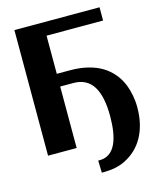

<svg xmlns="http://www.w3.org/2000/svg" viewBox="-128 -798 852 1050"><g transform="rotate(-15 298.0 -272.5)"><path d="M56 0H218V-348H293C395 -348 440 -268 440 -121C440 4 410 97 322 97H314L316 166H323C373 166 415 158 450 140C542 95 596 1 596 -129C596 -177 587 -220 573 -257C531 -362 437 -420 293 -420H218V-636H538V-711H56Z"/></g></svg>

Font: Aerodynamic
Style: Bd
Weight: 500
Designer: Google
Version: Version 2.000980; 2014